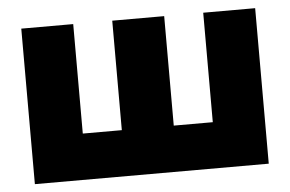

<svg xmlns="http://www.w3.org/2000/svg" viewBox="-42 -558 929 615"><g transform="rotate(-5 422.5 -250.0)"><path d="M506 -148H631.5V-500H798.5V0H46.5V-500H213.5V-148H339V-500H506Z"/></g></svg>

Font: Overused Grotesk ExtraBold
Style: Regular
Weight: 800
Version: Version 0.004